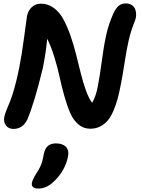

<svg xmlns="http://www.w3.org/2000/svg" viewBox="-20 -698 822 1111"><path d="M58.1 47.9Q29.3 47.9 14.4 28.1Q-0.5 8.3 4.9 -22Q8.3 -38.1 17.8 -61.8Q27.3 -85.4 37.8 -110.4Q48.3 -135.3 63.5 -188.2Q78.6 -241.2 91.8 -309.1Q105.5 -376.5 120.1 -486.8Q134.8 -597.2 136.2 -605Q142.6 -636.2 163.8 -656.5Q185.1 -676.8 216.8 -676.8Q258.3 -676.8 292 -651.6Q325.7 -626.5 348.1 -584Q370.6 -541.5 388.7 -489.5Q406.7 -437.5 421.1 -379.6Q435.5 -321.8 448.5 -270Q461.4 -218.3 478 -172.6Q494.6 -127 513.2 -103Q535.6 -142.1 545.9 -198.2Q556.6 -251 568.4 -340.3Q580.1 -429.7 594.2 -493.9Q608.4 -558.1 634.8 -617.2Q649.4 -649.9 666.5 -664.1Q683.6 -678.2 707 -678.2Q728.5 -678.2 742.9 -668.5Q757.3 -658.7 762.7 -643.8Q768.1 -628.9 767.8 -611.8Q767.6 -594.7 761.2 -579.1Q737.8 -521 725.3 -467.3Q712.9 -413.6 700.7 -334Q688.5 -254.4 679.2 -209Q669.9 -160.6 660.2 -125Q650.4 -89.4 635.7 -55.4Q621.1 -21.5 603 -0.2Q585 21 559.3 33.9Q533.7 46.9 502 46.9Q462.4 46.9 433.1 21.5Q403.8 -3.9 386.5 -43.7Q369.1 -83.5 353 -139.9Q336.9 -196.3 325.4 -250.5Q314 -304.7 294.7 -367.2Q275.4 -429.7 252.9 -474.1Q246.6 -399.4 229 -309.1Q178.7 -100.6 138.2 -6.8Q111.8 47.9 58.1 47.9ZM202.1 393.1Q180.2 393.1 170.7 384Q161.1 375 165 357.9Q168.9 339.8 190.9 304.2Q197.8 293.9 203.4 284.7Q209 275.4 212.9 266.1Q216.8 256.8 219.5 250.5Q222.2 244.1 224.6 234.4Q227.1 224.6 228 220.5Q229 216.3 231.2 205.6Q233.4 194.8 233.9 191.9Q245.1 131.8 303.2 131.8Q342.8 131.8 362.1 152.3Q381.3 172.9 373 209Q366.2 247.1 344.7 285.2Q323.2 323.2 290 354Q248 393.1 202.1 393.1Z"/></svg>

Font: Shantell Sans Bouncy
Style: Italic
Weight: 600
Italic angle: -11.31°
Designer: Stephen Nixon, Anya Danilova, Shantell Martin
Foundry: Arrow Type
Version: Version 1.006;[9816181b4]